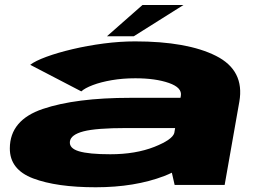

<svg xmlns="http://www.w3.org/2000/svg" viewBox="-20 -762 1092 791"><path d="M699.5 0 688 -50.5Q673.5 -43.5 657 -37Q535.5 9.5 374.5 9.5Q213 9.5 116.5 -27Q20 -63.5 20.5 -151Q21 -267.5 156.5 -313.2Q292 -359 517 -359H723.5L725 -367Q731 -401 675.8 -420.2Q620.5 -439.5 537.5 -439.5Q486 -439.5 440.8 -431.8Q395.5 -424 362.5 -411.5Q329.5 -399 315 -385.5L104.5 -495Q125 -511 171.2 -528Q217.5 -545 279 -559.5Q340.5 -574 407.5 -582.8Q474.5 -591.5 536.5 -591.5Q751 -591.5 869.8 -531.8Q988.5 -472 966 -343L905.5 0ZM698 -214 701.5 -234.5H502Q376 -234.5 323.8 -220.8Q271.5 -207 268 -179Q264.5 -151 305.2 -138.8Q346 -126.5 434.5 -126.5Q538.5 -126.5 616 -157Q690 -186.5 698 -214ZM420.5 -612.5 567 -741.5H736L531 -612.5Z"/></svg>

Font: Anybody UltraExpanded ExtraBold
Style: Italic
Weight: 800
Width: 9
Italic angle: -10°
Designer: Tyler Finck
Foundry: Etcetera Type Company
Version: Version 1.010; ttfautohint (v1.8.3) -l 8 -r 50 -G 200 -x 14 